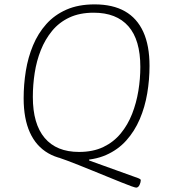

<svg xmlns="http://www.w3.org/2000/svg" viewBox="-20 -726 771 877"><path d="M602 131Q598 131 579.5 124.5Q561 118 533 106.5Q505 95 471.5 81.5Q438 68 404 54Q370 40 339.5 28Q309 16 286.5 7.5Q264 -1 254 -4H387V7L612 88Q617 90 620 92Q623 94 623 98Q623 102 621.5 107.5Q620 113 617.5 118.5Q615 124 611 127.5Q607 131 602 131ZM337 6Q256 6 200.5 -26Q145 -58 116.5 -121Q88 -184 88 -277Q88 -340 98 -402Q108 -464 131 -519Q154 -574 191.5 -616Q229 -658 283.5 -682Q338 -706 412 -706Q495 -706 550.5 -674.5Q606 -643 634.5 -580.5Q663 -518 663 -425Q663 -362 652.5 -299.5Q642 -237 618.5 -182Q595 -127 557 -84.5Q519 -42 464.5 -18Q410 6 337 6ZM341 -32Q405 -32 452 -54.5Q499 -77 531.5 -116.5Q564 -156 583.5 -206Q603 -256 612 -311Q621 -366 621 -420Q621 -544 566.5 -606Q512 -668 408 -668Q344 -668 297 -646Q250 -624 218 -585Q186 -546 166.5 -497Q147 -448 138.5 -393Q130 -338 130 -283Q130 -160 184 -96Q238 -32 341 -32Z"/></svg>

Font: Asap Thin
Style: Italic
Weight: 250
Italic angle: -6°
Designer: Pablo Cosgaya
Foundry: Omnibus-Type
Version: Version 3.001